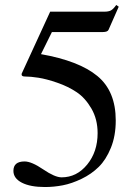

<svg xmlns="http://www.w3.org/2000/svg" viewBox="-20 -738 562 773"><path d="M373 -202Q373 -258 348 -301Q323 -344 288.5 -367Q254 -390 210.5 -405Q167 -420 135 -425Q103 -430 80 -430Q67 -430 67 -438Q67 -442 68 -443L182 -691H400Q417 -691 426.5 -696Q436 -701 448 -718L458 -711L417 -618Q413 -609 394 -609H189L145 -520Q298 -493 372 -432Q446 -371 446 -253Q446 -191 426.5 -143Q407 -95 377.5 -66Q348 -37 308.5 -18Q269 1 233 8Q197 15 161 15Q102 15 68 -2.5Q34 -20 34 -50Q34 -88 79 -88Q107 -88 154 -56Q201 -24 228 -24Q289 -24 331 -75.5Q373 -127 373 -202Z"/></svg>

Font: MM Ethnic
Style: Regular
Weight: 400
Designer: Khon Soe Zaw Thu
Version: Version 1.00 July 18, 2016, initial release